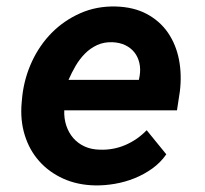

<svg xmlns="http://www.w3.org/2000/svg" viewBox="-20 -558 627 588"><path d="M271.5 9.8Q217.3 8.8 173.6 -11Q129.9 -30.8 99.9 -64.7Q69.8 -98.6 55.7 -144.5Q41.5 -190.4 46.4 -244.1L48.3 -264.2Q54.7 -319.8 78.1 -370.1Q101.6 -420.4 138.9 -458Q176.3 -495.6 226.1 -517.6Q275.9 -539.6 334.5 -538.1Q389.6 -536.6 429.7 -515.1Q469.7 -493.7 494.4 -457.8Q519 -421.9 528.1 -375.5Q537.1 -329.1 530.8 -277.8L522 -220.2H176.8Q175.8 -194.8 183.1 -173.1Q190.4 -151.4 204.3 -135.3Q218.3 -119.1 238.8 -109.6Q259.3 -100.1 285.6 -99.6Q327.1 -98.1 364 -114Q400.9 -129.9 429.2 -159.2L489.3 -85.4Q471.7 -60.1 446.5 -42Q421.4 -23.9 392.3 -12.2Q363.3 -0.5 332 4.9Q300.8 10.3 271.5 9.8ZM324.7 -428.7Q298.3 -429.7 277.3 -419.9Q256.3 -410.2 240 -393.6Q223.6 -377 211.4 -356Q199.2 -335 189.9 -313.5H405.3L407.7 -325.7Q411.1 -347.2 406.7 -365.7Q402.3 -384.3 391.4 -397.9Q380.4 -411.6 363.5 -419.7Q346.7 -427.7 324.7 -428.7Z"/></svg>

Font: TypoPRO Roboto Mono
Style: Bold Italic
Weight: 700
Designer: Google
Version: Version 2.000986; 2015; ttfautohint (v1.3)